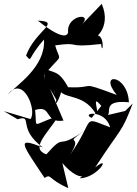

<svg xmlns="http://www.w3.org/2000/svg" viewBox="-58 -865 708 995"><path d="M170 -441C181 -554 123 -497 158 -461C274 -603 255 -533 228 -630C372 -650 272 -615 466 -637C474 -556 493 -726 418 -670C420 -647 525 -718 469 -845L361 -732C435 -805 285 -789 295 -698C294 -696 292 -636 138 -758C264 -753 124 -706 77 -577C110 -539 81 -560 170 -660C179 -516 22 -420 -19 -373C62 -482 135 -292 100 -248L-38 -289L33 -247C118 -272 27 -201 164 -101C23 -157 53 -123 173 57C210 34 187 62 296 110L265 -20C369 100 400 17 355 59C448 58 524 -69 435 3C575 -212 570 -172 630 -329L591 -290L480 -264C544 -257 447 -351 610 -335C604 -482 448 -493 547 -373C339 -450 449 -406 295 -413C245 -505 219 -484 176 -510ZM417 -254C358 -280 487 -300 513 -205C357 -264 442 -255 303 -60C384 -183 254 -99 388 -194C223 -75 290 -187 182 -65C100 -95 177 -161 246 -264C100 -218 136 -190 124 -295C214 -324 169 -225 271 -240L201 -405L234 -348C216 -276 306 -457 230 -422C217 -310 225 -453 244 -408C267 -345 370 -387 437 -278C465 -269 408 -388 467 -316Z"/></svg>

Font: Asimov Silicon
Style: Regular
Weight: 400
Designer: Google
Version: Version 2.000980; 2014